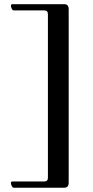

<svg xmlns="http://www.w3.org/2000/svg" viewBox="-20 -713 435 902"><path d="M31.2 146.5Q31.2 142.6 33.2 141.1Q35.2 139.6 37.1 139.6H187.5Q205.1 139.6 205.1 122.1V-646.5Q205.1 -664.1 187.5 -664.1H44.9Q39.1 -664.1 35.2 -671.9Q31.2 -679.7 31.2 -687.5Q31.2 -689.5 33.2 -691.4Q35.2 -693.4 37.1 -693.4H281.2Q302.7 -693.4 302.7 -669.9V145.5Q302.7 168.9 281.2 168.9H44.9Q39.1 168.9 35.2 160.6Q31.2 152.3 31.2 146.5Z"/></svg>

Font: Monomakh Unicode TT
Style: Medium
Weight: 500
Designer: Alexey Kryukov, Aleksandr Andreev
Version: Version 1.1